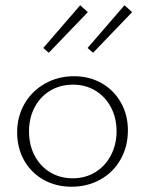

<svg xmlns="http://www.w3.org/2000/svg" viewBox="-20 -704 551 728"><path d="M45 -202Q45 -262 73 -310.5Q101 -359 150.5 -387Q200 -415 261 -415Q319 -415 365.5 -388.5Q412 -362 438.5 -315Q465 -268 465 -210Q465 -149 437.5 -100Q410 -51 361 -23.5Q312 4 251 4Q192 4 145 -22.5Q98 -49 71.5 -96Q45 -143 45 -202ZM422 -206Q422 -257 400.5 -297.5Q379 -338 341.5 -360.5Q304 -383 257 -383Q208 -383 170 -360Q132 -337 111 -296.5Q90 -256 90 -206Q90 -154 111.5 -113.5Q133 -73 170.5 -50.5Q208 -28 256 -28Q304 -28 342 -51.5Q380 -75 401 -116Q422 -157 422 -206ZM144 -522 284 -684 313 -658 165 -504ZM312 -522 452 -684 481 -658 333 -504Z"/></svg>

Font: Ysabeau Light
Style: Regular
Weight: 300
Designer: Christian Thalmann (Catharsis Fonts)
Version: Version 0.003